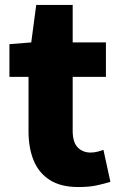

<svg xmlns="http://www.w3.org/2000/svg" viewBox="-20 -740 485 774"><path d="M296 14Q225 14 180.5 -14.5Q136 -43 115.5 -93.5Q95 -144 95 -211V-430H18V-562L106 -569L126 -720H273V-569H407V-430H273V-213Q273 -166 293.5 -145.5Q314 -125 345 -125Q359 -125 373 -128.5Q387 -132 397 -136L425 -7Q403 0 371.5 7Q340 14 296 14Z"/></svg>

Font: Noto Sans SC Black
Style: Regular
Weight: 900
Designer: Ryoko NISHIZUKA  (kana, bopomofo & ideographs); Paul D. Hunt (Latin, Greek & Cyrillic); Sandoll Communications , Soo-you
Foundry: Adobe
Version: Version 2.004-H2;hotconv 1.0.118;makeotfexe 2.5.65603